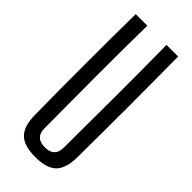

<svg xmlns="http://www.w3.org/2000/svg" viewBox="-257 -847 900 900"><g transform="rotate(45 193.0 -396.5)"><path d="M193 7Q119 7 86.5 -25Q54 -57 53 -131Q49 -466 53 -800H130Q127 -633 127.5 -459.5Q128 -286 129 -119Q129 -57 193 -57Q257 -57 257 -119Q258 -286 258.5 -459.5Q259 -633 257 -800H334Q337 -466 334 -131Q333 -57 300.5 -25Q268 7 193 7Z"/></g></svg>

Font: Big Shoulders Display Medium
Style: Regular
Weight: 500
Designer: Patric King
Foundry: XO Type Co
Version: Version 1.000; ttfautohint (v1.8.2)